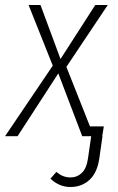

<svg xmlns="http://www.w3.org/2000/svg" viewBox="-45 -542 469 764"><path d="M313 -39.1H368.2L361.8 0H362.8L350.1 88.9Q341.8 145.5 311 173.8Q280.3 202.1 234.9 202.1Q190.9 202.1 155.8 168.9L179.2 142.1Q189.5 149.9 195.3 153.6Q201.2 157.2 211.7 160.6Q222.2 164.1 234.9 164.1Q261.7 164.1 280.8 145.8Q299.8 127.4 305.2 87.9L317.9 0H282.2L187 -250L24.9 0H-24.9L165 -280.8L68.8 -522H116.2L195.8 -307.1L334 -522H383.8L219.2 -275.9Z"/></svg>

Font: Fira Sans Compressed ExtraLight
Style: Italic
Weight: 250
Width: 3
Italic angle: -8°
Designer: Carrois Corporate & Edenspiekermann AG
Foundry: Carrois Corporate GbR & Edenspiekermann AG
Version: Version 4.203;PS 004.203;hotconv 1.0.88;makeotf.lib2.5.64775